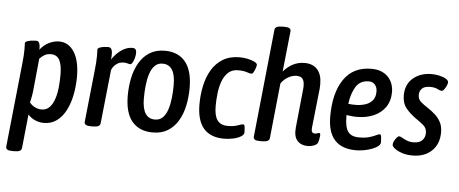

<svg xmlns="http://www.w3.org/2000/svg" viewBox="-58 -898 2987 1250"><g transform="rotate(5 1435.5 -273.0)"><path d="M57 207Q14 207 17 181L74 -366Q77 -393 78.5 -416.5Q80 -440 80 -460Q80 -472 79.5 -481Q79 -490 79 -499Q79 -508 92.5 -513Q106 -518 122.5 -520Q139 -522 149 -522Q166 -522 171.5 -509Q177 -496 177 -476Q177 -470 176 -465Q201 -497 234 -513.5Q267 -530 301 -530Q363 -530 399.5 -472.5Q436 -415 436 -311Q436 -252 425 -195Q414 -138 391 -92.5Q368 -47 332 -20Q296 7 247 7Q216 7 188.5 -5.5Q161 -18 143 -39L120 182Q118 207 74 207ZM225 -79Q256 -79 276.5 -100.5Q297 -122 308.5 -157Q320 -192 324 -233.5Q328 -275 328 -314Q328 -380 310.5 -411.5Q293 -443 254 -443Q232 -443 215 -434Q198 -425 181 -407L163 -226Q160 -188 155 -160.5Q150 -133 146 -118Q160 -100 181 -89.5Q202 -79 225 -79Z M553 2Q509 2 512 -24L548 -366Q551 -393 552.5 -416.5Q554 -440 554 -460Q554 -472 553.5 -481Q553 -490 553 -499Q553 -508 566 -513Q579 -518 595.5 -520Q612 -522 621 -522Q639 -522 645.5 -505Q652 -488 647 -442Q671 -480 706.5 -505Q742 -530 778 -530Q795 -530 800.5 -522Q806 -514 806 -499Q806 -485 801.5 -467.5Q797 -450 789.5 -436.5Q782 -423 774 -423Q766 -423 756.5 -426.5Q747 -430 729 -430Q704 -430 683 -414Q662 -398 653 -374L616 -23Q614 2 569 2Z M958 7Q871 7 823.5 -49Q776 -105 776 -218Q776 -279 788 -335Q800 -391 826 -435Q852 -479 893 -504.5Q934 -530 992 -530Q1079 -530 1126 -473Q1173 -416 1173 -302Q1173 -241 1161 -185.5Q1149 -130 1123.5 -87Q1098 -44 1057.5 -18.5Q1017 7 958 7ZM966 -78Q997 -78 1017 -98.5Q1037 -119 1048 -153Q1059 -187 1063.5 -228.5Q1068 -270 1068 -313Q1068 -445 984 -445Q953 -445 933 -424.5Q913 -404 902 -370Q891 -336 886.5 -294Q882 -252 882 -209Q882 -78 966 -78Z M1425 7Q1246 7 1246 -202Q1246 -265 1258.5 -323.5Q1271 -382 1298.5 -428.5Q1326 -475 1371 -502.5Q1416 -530 1481 -530Q1509 -530 1535.5 -524Q1562 -518 1579 -509Q1596 -500 1596 -490Q1596 -485 1591.5 -470.5Q1587 -456 1580 -443Q1573 -430 1565 -430Q1556 -430 1534.5 -437.5Q1513 -445 1478 -445Q1439 -445 1414 -422.5Q1389 -400 1375.5 -363.5Q1362 -327 1357 -284Q1352 -241 1352 -200Q1352 -137 1373.5 -107.5Q1395 -78 1442 -78Q1481 -78 1506.5 -87.5Q1532 -97 1542 -97Q1550 -97 1552 -78.5Q1554 -60 1554 -46Q1554 -30 1534 -18Q1514 -6 1484.5 0.5Q1455 7 1425 7Z M1971 7Q1928 7 1903.5 -20Q1879 -47 1884 -104L1910 -360Q1911 -366 1911 -371.5Q1911 -377 1911 -382Q1911 -411 1899.5 -426.5Q1888 -442 1860 -442Q1833 -442 1805 -426Q1777 -410 1759 -383L1722 -23Q1720 2 1674 2H1658Q1634 2 1625 -4.5Q1616 -11 1617 -23L1690 -728Q1692 -753 1738 -753H1755Q1797 -753 1795 -728L1767 -462Q1792 -492 1827 -511Q1862 -530 1905 -530Q1959 -530 1988.5 -497Q2018 -464 2018 -403Q2018 -396 2017.5 -388.5Q2017 -381 2017 -373L1989 -114Q1985 -78 2010 -78Q2020 -78 2027 -81Q2034 -84 2039 -84Q2049 -84 2046 -63Q2045 -53 2042.5 -40.5Q2040 -28 2037 -21Q2033 -9 2013 -1Q1993 7 1971 7Z M2286 7Q2101 7 2101 -198Q2101 -352 2162 -441Q2223 -530 2341 -530Q2384 -530 2413 -516Q2442 -502 2458.5 -480.5Q2475 -459 2481.5 -435.5Q2488 -412 2488 -393Q2488 -333 2460 -292.5Q2432 -252 2384 -231Q2336 -210 2275 -210Q2253 -210 2236.5 -212Q2220 -214 2206 -216Q2206 -210 2206 -204Q2206 -137 2227.5 -107.5Q2249 -78 2298 -78Q2340 -78 2367 -86Q2394 -94 2409.5 -102Q2425 -110 2433 -110Q2441 -110 2443 -91.5Q2445 -73 2445 -59Q2445 -41 2420 -26Q2395 -11 2358 -2Q2321 7 2286 7ZM2258 -287Q2291 -287 2320.5 -296Q2350 -305 2368.5 -326.5Q2387 -348 2387 -385Q2387 -412 2372.5 -429.5Q2358 -447 2332 -447Q2275 -447 2247.5 -402.5Q2220 -358 2211 -290Q2223 -288 2234.5 -287.5Q2246 -287 2258 -287Z M2656 9Q2617 9 2586.5 -1.5Q2556 -12 2538.5 -26Q2521 -40 2522 -52Q2522 -61 2528.5 -74Q2535 -87 2544 -97.5Q2553 -108 2560 -108Q2567 -108 2579.5 -100.5Q2592 -93 2611 -85Q2630 -77 2656 -77Q2694 -77 2712.5 -96.5Q2731 -116 2731 -144Q2731 -176 2709 -194.5Q2687 -213 2659 -232Q2620 -259 2593 -292Q2566 -325 2566 -376Q2566 -448 2614 -489Q2662 -530 2736 -530Q2761 -530 2787 -524Q2813 -518 2830 -507.5Q2847 -497 2846 -483Q2845 -475 2839 -462Q2833 -449 2825 -438Q2817 -427 2808 -427Q2799 -427 2780.5 -436.5Q2762 -446 2733 -446Q2696 -446 2679.5 -429.5Q2663 -413 2663 -388Q2663 -359 2683 -342Q2703 -325 2728 -309Q2754 -292 2777 -271.5Q2800 -251 2814.5 -223.5Q2829 -196 2829 -157Q2829 -81 2782 -36Q2735 9 2656 9Z"/></g></svg>

Font: Asap Condensed Condensed Medium
Style: Italic
Weight: 500
Width: 3
Italic angle: -6°
Designer: Pablo Cosgaya
Foundry: Omnibus-Type
Version: Version 3.001; ttfautohint (v1.8.4.7-5d5b)